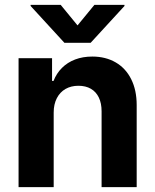

<svg xmlns="http://www.w3.org/2000/svg" viewBox="-20 -770 637 790"><path d="M200.9 0H56.4V-530.4H194.2V-437.1H200.3Q212.3 -468 234.9 -490.6Q257.5 -513.2 289.2 -525.3Q320.9 -537.3 359.7 -537.3Q414.7 -537.3 456.1 -513.2Q497.4 -489.2 519.9 -444Q542.4 -398.9 542.4 -337.8V0H398V-312.4Q398 -345 386.7 -368.6Q375.5 -392.2 354 -404.7Q332.5 -417.1 302.8 -417.1Q272.6 -417.1 249.7 -404.1Q226.8 -391 213.9 -366.1Q200.9 -341.2 200.9 -307ZM299 -665.5 368.5 -750.1H492.1V-745.4L353 -593.9H245L106 -745.4V-750.1H229.6Z"/></svg>

Font: Pretendard Variable
Style: Regular
Weight: 400
Designer: Base glyphs from Inter by Rasmus Andersson; Hangul glyphs from Noto Sans CJK(Source Han Sans) by Jang Soo-young and Kang
Foundry: Kil Hyung-jin
Version: Version 1.100;FEAKit 1.0